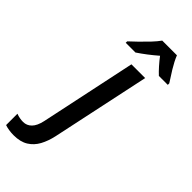

<svg xmlns="http://www.w3.org/2000/svg" viewBox="-438 -824 1123 1123"><g transform="rotate(45 123.0 -263.0)"><path d="M-54.7 240.2Q-75.2 240.2 -95 237.1Q-114.7 233.9 -127.9 229V135.3Q-98.6 146 -70.8 146Q-40.5 146 -18.8 124Q2.9 102.1 13.2 55.2L139.2 -540.5H252.9L123 70.3Q112.3 119.6 91.6 158Q70.8 196.3 35.4 218.3Q0 240.2 -54.7 240.2ZM26.4 -606 26.9 -618.2Q45.4 -635.3 72.8 -661.6Q100.1 -688 126.5 -715.8Q152.8 -743.7 168.5 -766.1H290Q304.7 -729.5 329.8 -688.5Q355 -647.5 374.5 -618.2V-606H300.8Q283.2 -622.1 261.7 -646.2Q240.2 -670.4 222.2 -694.3Q192.9 -668.9 163.8 -646.7Q134.8 -624.5 106.9 -606Z"/></g></svg>

Font: Open Sans SemiBold
Style: Italic
Weight: 600
Italic angle: -12°
Designer: Monotype Design Team
Foundry: Monotype Imaging Inc.
Version: Version 3.003; ttfautohint (v1.8.4)